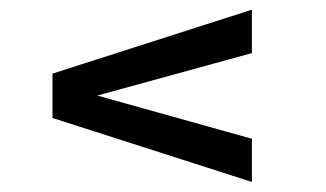

<svg xmlns="http://www.w3.org/2000/svg" viewBox="-20 -451 667 393"><path d="M87.4 -300.3 495.6 -431.2V-342.3L179.2 -255.4L495.6 -167V-78.6L87.4 -209.5Z"/></svg>

Font: Atomic Age
Style: Regular
Weight: 400
Version: Version 1.007; ttfautohint (v1.4.1) -l 6 -r 46 -G 0 -x 0 -H 